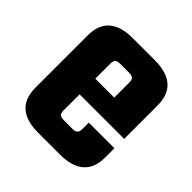

<svg xmlns="http://www.w3.org/2000/svg" viewBox="-140 -602 710 710"><g transform="rotate(45 214.5 -247.5)"><path d="M161 -495H274Q401 -495 401 -384V-209H168V-124Q168 -111 174 -105.5Q180 -100 195 -100H240Q254 -100 260 -106Q266 -112 266 -126V-159H400V-111Q400 0 273 0H161Q35 0 35 -111V-384Q35 -495 161 -495ZM168 -291H267V-371Q267 -384 261 -389.5Q255 -395 241 -395H195Q180 -395 174 -389.5Q168 -384 168 -371Z"/></g></svg>

Font: Teko Semibold
Style: Regular
Weight: 600
Designer: Manushi Parikh, Jonny Pinhorn
Foundry: Indian Type Foundry
Version: Version 1.105;PS 1.0;hotconv 1.0.78;makeotf.lib2.5.61930; tt